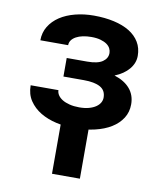

<svg xmlns="http://www.w3.org/2000/svg" viewBox="-86 -607 773 920"><g transform="rotate(10 300.0 -147.5)"><path d="M536.6 -383.8Q536.6 -348.6 512 -319.1Q487.3 -289.6 443.4 -272Q493.2 -256.3 519.5 -225.3Q545.9 -194.3 545.9 -149.4Q545.9 -111.8 527.1 -82.3Q508.3 -52.7 475.1 -32.2Q441.9 -11.7 396.2 -1Q350.6 9.8 296.4 9.8Q252 9.8 208.7 0Q165.5 -9.8 131.6 -30Q97.7 -50.3 76.7 -81.5Q55.7 -112.8 55.7 -156.2H190.9Q190.9 -143.6 198.5 -132.1Q206.1 -120.6 220.2 -111.8Q234.4 -103 255.4 -97.7Q276.4 -92.3 302.7 -92.3Q329.6 -92.3 349.9 -97.9Q370.1 -103.5 383.5 -112.8Q397 -122.1 403.6 -133.8Q410.2 -145.5 410.2 -158.2Q410.2 -193.8 382.3 -209.2Q354.5 -224.6 302.7 -224.6H203.1V-314.9H302.7Q353.5 -314.9 377.2 -331.3Q400.9 -347.7 400.9 -373.5Q400.9 -384.8 395.5 -395.8Q390.1 -406.7 378.2 -415.3Q366.2 -423.8 347.4 -429.2Q328.6 -434.6 302.2 -434.6Q280.3 -434.6 261.5 -430.7Q242.7 -426.8 228.8 -419.2Q214.8 -411.6 207 -400.9Q199.2 -390.1 199.2 -376.5H64Q64 -414.1 82.3 -444.1Q100.6 -474.1 132.1 -494.9Q163.6 -515.6 206.1 -526.6Q248.5 -537.6 296.4 -537.6Q350.1 -537.6 394.5 -527.6Q439 -517.6 470.5 -498.3Q502 -479 519.3 -450.2Q536.6 -421.4 536.6 -383.8ZM365.7 243.7H230V-28.3H365.7Z"/></g></svg>

Font: Roboto Mono
Style: Bold
Weight: 700
Designer: Google
Version: Version 2.000985; 2015; ttfautohint (v1.3)